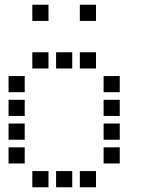

<svg xmlns="http://www.w3.org/2000/svg" viewBox="-20 -804 640 808"><path d="M117 -784Q116 -784 116 -784Q116 -784 116 -783V-717Q116 -716 116 -716Q116 -716 117 -716H183Q184 -716 184 -716Q184 -716 184 -717V-783Q184 -784 184 -784Q184 -784 183 -784ZM317 -784Q316 -784 316 -784Q316 -784 316 -783V-717Q316 -716 316 -716Q316 -716 317 -716H383Q384 -716 384 -716Q384 -716 384 -717V-783Q384 -784 384 -784Q384 -784 383 -784ZM117 -584Q116 -584 116 -584Q116 -584 116 -583V-517Q116 -516 116 -516Q116 -516 117 -516H183Q184 -516 184 -516Q184 -516 184 -517V-583Q184 -584 184 -584Q184 -584 183 -584ZM217 -584Q216 -584 216 -584Q216 -584 216 -583V-517Q216 -516 216 -516Q216 -516 217 -516H283Q284 -516 284 -516Q284 -516 284 -517V-583Q284 -584 284 -584Q284 -584 283 -584ZM317 -584Q316 -584 316 -584Q316 -584 316 -583V-517Q316 -516 316 -516Q316 -516 317 -516H383Q384 -516 384 -516Q384 -516 384 -517V-583Q384 -584 384 -584Q384 -584 383 -584ZM17 -484Q16 -484 16 -484Q16 -484 16 -483V-417Q16 -416 16 -416Q16 -416 17 -416H83Q84 -416 84 -416Q84 -416 84 -417V-483Q84 -484 84 -484Q84 -484 83 -484ZM417 -484Q416 -484 416 -484Q416 -484 416 -483V-417Q416 -416 416 -416Q416 -416 417 -416H483Q484 -416 484 -416Q484 -416 484 -417V-483Q484 -484 484 -484Q484 -484 483 -484ZM17 -384Q16 -384 16 -384Q16 -384 16 -383V-317Q16 -316 16 -316Q16 -316 17 -316H83Q84 -316 84 -316Q84 -316 84 -317V-383Q84 -384 84 -384Q84 -384 83 -384ZM417 -384Q416 -384 416 -384Q416 -384 416 -383V-317Q416 -316 416 -316Q416 -316 417 -316H483Q484 -316 484 -316Q484 -316 484 -317V-383Q484 -384 484 -384Q484 -384 483 -384ZM17 -284Q16 -284 16 -284Q16 -284 16 -283V-217Q16 -216 16 -216Q16 -216 17 -216H83Q84 -216 84 -216Q84 -216 84 -217V-283Q84 -284 84 -284Q84 -284 83 -284ZM417 -284Q416 -284 416 -284Q416 -284 416 -283V-217Q416 -216 416 -216Q416 -216 417 -216H483Q484 -216 484 -216Q484 -216 484 -217V-283Q484 -284 484 -284Q484 -284 483 -284ZM17 -184Q16 -184 16 -184Q16 -184 16 -183V-117Q16 -116 16 -116Q16 -116 17 -116H83Q84 -116 84 -116Q84 -116 84 -117V-183Q84 -184 84 -184Q84 -184 83 -184ZM417 -184Q416 -184 416 -184Q416 -184 416 -183V-117Q416 -116 416 -116Q416 -116 417 -116H483Q484 -116 484 -116Q484 -116 484 -117V-183Q484 -184 484 -184Q484 -184 483 -184ZM117 -84Q116 -84 116 -84Q116 -84 116 -83V-17Q116 -16 116 -16Q116 -16 117 -16H183Q184 -16 184 -16Q184 -16 184 -17V-83Q184 -84 184 -84Q184 -84 183 -84ZM217 -84Q216 -84 216 -84Q216 -84 216 -83V-17Q216 -16 216 -16Q216 -16 217 -16H283Q284 -16 284 -16Q284 -16 284 -17V-83Q284 -84 284 -84Q284 -84 283 -84ZM317 -84Q316 -84 316 -84Q316 -84 316 -83V-17Q316 -16 316 -16Q316 -16 317 -16H383Q384 -16 384 -16Q384 -16 384 -17V-83Q384 -84 384 -84Q384 -84 383 -84Z"/></svg>

Font: Doto Black SemiBold
Style: Regular
Weight: 600
Monospace: yes
Version: Version 1.000